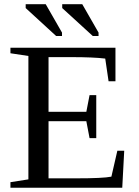

<svg xmlns="http://www.w3.org/2000/svg" viewBox="-20 -878 651 898"><path d="M28.8 -25.9 112.8 -39.1V-616.2L28.8 -628.9V-654.8H520V-498H487.8L472.2 -604Q417.5 -610.8 314 -610.8H207V-355H383.8L398.9 -433.1H430.2V-231.9H398.9L383.8 -311H207V-43.9H335.9Q461.9 -43.9 501 -51.8L528.8 -172.9H561L551.8 0H28.8ZM414.1 -709.5 271 -840.3V-858.4H364.7L440.9 -725.6V-709.5ZM242.7 -709.5 100.1 -840.3V-858.4H193.8L270 -725.6V-709.5Z"/></svg>

Font: Tinos
Style: Regular
Weight: 400
Designer: Steve Matteson
Foundry: Monotype Imaging Inc.
Version: Version 1.23